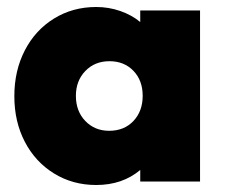

<svg xmlns="http://www.w3.org/2000/svg" viewBox="-20 -519 643 549"><path d="M381 -489H552V0H381V-33Q330 10 255 10Q188 10 134.5 -23Q81 -56 51 -113.5Q21 -171 21 -244Q21 -317 51 -375Q81 -433 134.5 -466Q188 -499 255 -499Q291 -499 324 -487.5Q357 -476 381 -456ZM388 -245Q388 -289 361.5 -316.5Q335 -344 293 -344Q251 -344 224 -316Q197 -288 197 -245Q197 -201 224 -173Q251 -145 292 -145Q335 -145 361.5 -173Q388 -201 388 -245Z"/></svg>

Font: Outfit Extra Bold
Style: Regular
Weight: 800
Designer: Rodrigo Fuenzalida
Foundry: fragTYPE
Version: Version 1.000